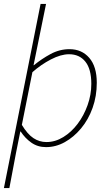

<svg xmlns="http://www.w3.org/2000/svg" viewBox="-20 -742 560 984"><path d="M0 222 188 -722H216L172 -506L152 -408H154Q193 -440 239 -465Q285 -490 336 -490Q399 -490 437.5 -445.5Q476 -401 476 -318Q476 -249 454.5 -189Q433 -129 395.5 -84Q358 -39 312 -13.5Q266 12 216 12Q173 12 140.5 -11Q108 -34 86 -68H84L62 42L28 222ZM218 -14Q263 -14 304.5 -39.5Q346 -65 378 -107.5Q410 -150 429 -203.5Q448 -257 448 -312Q448 -388 417.5 -426Q387 -464 334 -464Q292 -464 241 -437.5Q190 -411 146 -372L92 -102Q121 -54 151.5 -34Q182 -14 218 -14Z"/></svg>

Font: Source Sans 3
Style: Italic
Weight: 200
Italic angle: -11°
Designer: Paul D. Hunt
Foundry: Adobe
Version: Version 3.046;hotconv 1.0.118;makeotfexe 2.5.65603